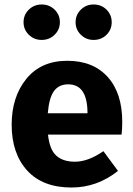

<svg xmlns="http://www.w3.org/2000/svg" viewBox="-20 -819 594 856"><path d="M108.5 -776Q132 -799 166 -799Q200 -799 223.5 -776Q247 -753 247 -720Q247 -687 223.5 -664Q200 -641 166 -641Q132 -641 108.5 -664Q85 -687 85 -720Q85 -753 108.5 -776ZM397 -799Q432 -799 455 -776Q478 -753 478 -720Q478 -687 455 -664Q432 -641 397 -641Q364 -641 340.5 -664Q317 -687 317 -720Q317 -753 340.5 -776Q364 -799 397 -799ZM525 -276Q525 -243 522 -219H194Q201 -152 231 -125Q261 -98 314 -98Q373 -98 441 -145L506 -57Q413 17 299 17Q170 17 101 -59Q32 -135 32 -263Q32 -387 97.5 -467.5Q163 -548 280 -548Q395 -548 460 -476Q525 -404 525 -276ZM370 -314V-321Q368 -443 284 -443Q243 -443 221 -413.5Q199 -384 193 -314Z"/></svg>

Font: Fira Sans
Style: Bold
Weight: 700
Designer: bBox Type GmbH & Carrois Corporate GbR & Edenspiekermann AG
Foundry: bBox Type GmbH & Carrois Corporate GbR & Edenspiekermann AG
Version: Version 4.301;PS 004.301;hotconv 1.0.88;makeotf.lib2.5.64775